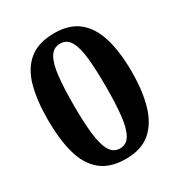

<svg xmlns="http://www.w3.org/2000/svg" viewBox="-173 -844 912 973"><g transform="rotate(-30 283.0 -357.0)"><path d="M283.7 10Q191.6 10 137.8 -34.3Q84 -78.6 61.1 -161.2Q38.1 -243.8 38.1 -359Q38.1 -472.9 60.8 -554.5Q83.6 -636.1 137.9 -680Q192.2 -724 284.7 -724Q372.7 -724 426.3 -680.5Q479.9 -636.9 504.1 -554.9Q528.3 -472.8 528.3 -358Q528.3 -244.1 503.8 -161.8Q479.3 -79.5 426 -34.7Q372.7 10 283.7 10ZM283.3 -50.8Q322 -50.8 342.2 -86.7Q362.5 -122.5 369.9 -191Q377.3 -259.5 377.3 -358Q377.3 -456.5 370.3 -524.5Q363.4 -592.5 343.3 -627.8Q323.2 -663.2 284.3 -663.2Q244.4 -663.2 223.8 -627.4Q203.1 -591.7 195.8 -523.4Q188.6 -455.2 188.6 -358Q188.6 -258.7 196.3 -190.2Q204 -121.7 224.5 -86.2Q245.1 -50.8 283.3 -50.8Z"/></g></svg>

Font: Noto Serif Gurmukhi
Style: Regular
Weight: 400
Designer: Vaibhav Singh and the Monotype Design Team
Foundry: Monotype Imaging Inc.
Version: Version 2.003